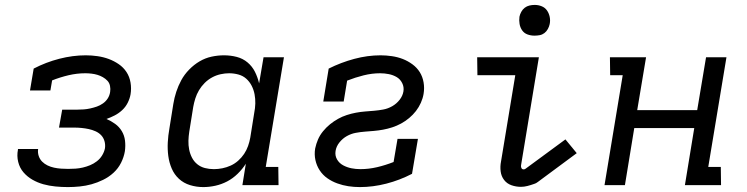

<svg xmlns="http://www.w3.org/2000/svg" viewBox="-20 -753 3040 781"><path d="M256 8Q231 8 205.5 5.5Q180 3 156.5 -3.5Q133 -10 112 -22Q91 -34 75.5 -52Q60 -70 54 -94.5Q48 -119 53 -144V-147H135V-146Q133 -132 137.5 -118.5Q142 -105 151.5 -95.5Q161 -86 173.5 -80Q186 -74 200 -71Q214 -68 228.5 -67Q243 -66 257 -66Q272 -66 287 -67Q302 -68 317 -71.5Q332 -75 346.5 -81Q361 -87 374 -97Q387 -107 395.5 -121Q404 -135 407 -150Q409 -165 405 -179Q401 -193 391.5 -203Q382 -213 368.5 -219Q355 -225 341 -228Q327 -231 312 -232.5Q297 -234 282 -234H220L233 -307H295Q308 -307 321 -308Q334 -309 347.5 -312Q361 -315 374 -319.5Q387 -324 399 -332.5Q411 -341 418.5 -353Q426 -365 428 -379Q430 -391 427.5 -403.5Q425 -416 417 -424.5Q409 -433 398.5 -439Q388 -445 376.5 -448.5Q365 -452 352 -453.5Q339 -455 327 -455Q293 -455 259 -447Q225 -439 192 -426L185 -385H102L117 -474Q167 -500 221.5 -514Q276 -528 329 -528Q353 -528 377 -524.5Q401 -521 422.5 -513Q444 -505 463 -492Q482 -479 494.5 -460Q507 -441 511 -417Q515 -393 511 -369Q508 -352 499.5 -335Q491 -318 477 -305Q463 -292 446.5 -283.5Q430 -275 413 -269Q432 -261 448.5 -249Q465 -237 475.5 -219.5Q486 -202 488.5 -181Q491 -160 488 -138Q484 -114 472.5 -91Q461 -68 442 -50.5Q423 -33 399.5 -21.5Q376 -10 352.5 -3.5Q329 3 304.5 5.5Q280 8 256 8Z M807 8Q779 8 753 0Q727 -8 708 -25.5Q689 -43 678.5 -67.5Q668 -92 664.5 -119Q661 -146 662.5 -174Q664 -202 669 -230L685 -330Q689 -355 697 -379.5Q705 -404 717.5 -427Q730 -450 749.5 -470Q769 -490 792 -503.5Q815 -517 840.5 -522.5Q866 -528 891 -528Q918 -528 943 -521.5Q968 -515 987 -499Q1006 -483 1017 -461Q1028 -439 1034 -414L1052 -520H1135L1061 -74H1112L1113 0H966L980 -87Q966 -65 946.5 -46Q927 -27 904 -15Q881 -3 856 2.5Q831 8 807 8ZM850 -65Q867 -65 884.5 -68.5Q902 -72 918.5 -79.5Q935 -87 949 -99.5Q963 -112 973 -127Q983 -142 989 -159Q995 -176 998 -193L1014 -293Q1018 -313 1018.5 -332Q1019 -351 1015.5 -369.5Q1012 -388 1003.5 -404.5Q995 -421 981.5 -433Q968 -445 949.5 -450Q931 -455 912 -455Q895 -455 877 -451Q859 -447 842.5 -438Q826 -429 812.5 -415.5Q799 -402 789.5 -386Q780 -370 774.5 -352.5Q769 -335 766 -318L750 -218Q747 -199 746.5 -180.5Q746 -162 749.5 -144.5Q753 -127 761 -111.5Q769 -96 782.5 -85Q796 -74 813.5 -69.5Q831 -65 850 -65Z M1444 8Q1420 8 1397 4.5Q1374 1 1352 -7Q1330 -15 1311.5 -28Q1293 -41 1280.5 -60Q1268 -79 1263 -102Q1258 -125 1262 -149Q1266 -168 1273.5 -185.5Q1281 -203 1294 -219Q1307 -235 1322.5 -247.5Q1338 -260 1355 -269.5Q1372 -279 1390.5 -285Q1409 -291 1427.5 -294.5Q1446 -298 1465 -299.5Q1484 -301 1502 -302.5Q1520 -304 1539 -307.5Q1558 -311 1575.5 -321Q1593 -331 1605.5 -347Q1618 -363 1621 -381Q1624 -399 1616 -415Q1608 -431 1593.5 -439.5Q1579 -448 1561.5 -451.5Q1544 -455 1526 -455Q1493 -455 1459 -446.5Q1425 -438 1392 -425L1378 -340H1295L1317 -474Q1367 -499 1421 -513.5Q1475 -528 1528 -528Q1551 -528 1574.5 -524.5Q1598 -521 1618.5 -513Q1639 -505 1657.5 -491.5Q1676 -478 1687.5 -459.5Q1699 -441 1703 -418Q1707 -395 1703 -371Q1700 -353 1692 -335Q1684 -317 1672 -301.5Q1660 -286 1644.5 -273Q1629 -260 1611.5 -250.5Q1594 -241 1575.5 -235Q1557 -229 1538 -225.5Q1519 -222 1501 -220.5Q1483 -219 1464 -217.5Q1445 -216 1426.5 -212.5Q1408 -209 1391 -199.5Q1374 -190 1361 -174Q1348 -158 1345 -139Q1342 -120 1351 -104.5Q1360 -89 1376 -80.5Q1392 -72 1409.5 -68.5Q1427 -65 1446 -65Q1480 -65 1514 -73Q1548 -81 1581 -94L1597 -188H1680L1656 -46Q1606 -20 1551.5 -6Q1497 8 1444 8Z M2099 7Q2079 7 2060.5 0.5Q2042 -6 2030.5 -21Q2019 -36 2016.5 -56Q2014 -76 2018 -96L2076 -447H1922L1921 -520H2172L2100 -84Q2098 -77 2100.5 -70.5Q2103 -64 2110 -64Q2113 -64 2116 -65.5Q2119 -67 2121 -69L2280 -186L2326 -130L2168 -13Q2164 -10 2160.5 -8Q2157 -6 2153 -5Q2139 0 2125.5 3.5Q2112 7 2099 7ZM2154 -608Q2139 -608 2125.5 -613Q2112 -618 2104 -629.5Q2096 -641 2093.5 -655.5Q2091 -670 2093 -685Q2095 -695 2100.5 -705Q2106 -715 2114.5 -721.5Q2123 -728 2133.5 -730.5Q2144 -733 2155 -733Q2170 -733 2183.5 -727.5Q2197 -722 2205 -710.5Q2213 -699 2216 -684.5Q2219 -670 2216 -655Q2214 -645 2208.5 -635Q2203 -625 2194.5 -618.5Q2186 -612 2175.5 -610Q2165 -608 2154 -608Z M2439 0 2513 -447H2462L2461 -520H2608L2572 -305H2816L2852 -520H2935L2861 -74H2912L2913 0H2766L2804 -232H2560L2522 0Z"/></svg>

Font: Iosevka Plex Etoile
Style: Italic
Weight: 400
Italic angle: -9°
Designer: Belleve Invis
Foundry: Belleve Invis
Version: Version 25.1.1; ttfautohint (v1.8.4)